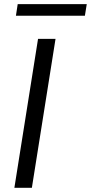

<svg xmlns="http://www.w3.org/2000/svg" viewBox="-20 -889 431 909"><path d="M48.1 0 160.1 -705H242.9L130.9 0ZM55.4 -814.5 63.8 -869.4H390.7L381.9 -814.5Z"/></svg>

Font: Mulish ExtraLight
Style: Italic
Weight: 200
Italic angle: -9°
Designer: Vernon Adams
Foundry: Vernon Adams
Version: Version 3.603